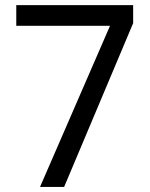

<svg xmlns="http://www.w3.org/2000/svg" viewBox="-20 -734 591 754"><path d="M137.2 0 412.1 -632.8H43.9V-713.9H502.9V-643.1L231.9 0Z"/></svg>

Font: Battambang
Style: Regular
Weight: 400
Foundry: Danh Hong
Version: Version 2.00 February 6, 2013